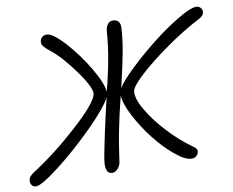

<svg xmlns="http://www.w3.org/2000/svg" viewBox="-99 -857 1130 933"><g transform="rotate(-10 466.0 -390.5)"><path d="M6.8 -25.9Q-8.8 -25.9 -15.6 -37.8Q-22.5 -49.8 -19 -64Q-16.1 -79.1 6.8 -94.2Q120.6 -167 234.6 -270.5Q348.6 -374 358.9 -417Q365.7 -447.3 303.5 -533.9Q241.2 -620.6 191.9 -659.2Q164.6 -680.7 156.2 -693.1Q147.9 -705.6 151.9 -720.2Q154.3 -730 162.8 -736.6Q171.4 -743.2 184.1 -743.2Q213.9 -743.2 271.5 -679.9Q329.1 -616.7 375.5 -538.1Q421.9 -459.5 423.8 -418.9Q430.7 -443.4 434.1 -458Q453.1 -537.6 461.9 -593.3Q470.7 -648.9 472.9 -678.7Q475.1 -708.5 477.1 -719.2Q480 -734.4 489.3 -744.6Q498.5 -754.9 511.2 -754.9Q531.2 -754.9 540 -744.1Q548.8 -733.4 547.9 -716.8Q547.9 -716.3 547.6 -707.3Q547.4 -698.2 546.6 -690.4Q545.9 -682.6 544.4 -667.5Q543 -652.3 540 -633.3Q537.1 -614.3 532.5 -589.1Q527.8 -564 520.5 -529.8Q513.2 -495.6 503.9 -456.1Q502.4 -450.7 500 -439.9Q497.6 -429.2 496.1 -423.8Q515.1 -456.1 573.5 -511.7Q631.8 -567.4 698.5 -619.9Q765.1 -672.4 829.8 -711.2Q894.5 -750 922.9 -750Q936.5 -750 945.3 -740Q954.1 -730 951.2 -715.8Q948.2 -699.7 919.9 -686Q843.3 -646 759 -586.9Q674.8 -527.8 617.9 -475.8Q561 -423.8 556.2 -400.9Q548.8 -367.2 583.7 -306.6Q618.7 -246.1 675.3 -185.5Q731.9 -125 789.1 -85Q812.5 -69.8 809.1 -55.2Q806.6 -42.5 797.6 -34.7Q788.6 -26.9 774.9 -26.9Q743.2 -26.9 693.6 -68.1Q644 -109.4 599.6 -166.3Q555.2 -223.1 522.2 -286.1Q489.3 -349.1 487.8 -389.2Q465.3 -301.8 448.2 -213.9Q440.9 -177.7 433.3 -125Q425.8 -72.3 424.8 -67.9Q420.9 -50.8 408.7 -38.3Q396.5 -25.9 382.8 -25.9Q362.8 -25.9 356 -45.7Q349.1 -65.4 356.9 -106.9Q377.9 -220.7 418.9 -393.1Q396.5 -346.7 306.9 -257.1Q217.3 -167.5 126 -96.7Q34.7 -25.9 6.8 -25.9Z"/></g></svg>

Font: Shantell Sans Bouncy
Style: Italic
Weight: 300
Italic angle: -11.31°
Designer: Stephen Nixon, Anya Danilova, Shantell Martin
Foundry: Arrow Type
Version: Version 1.006;[9816181b4]